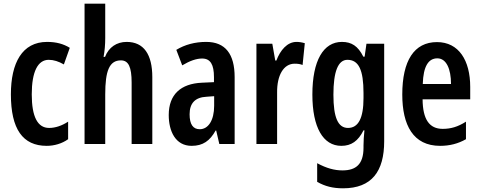

<svg xmlns="http://www.w3.org/2000/svg" viewBox="-20 -780 2602 1040"><path d="M233 10C273 10 316 -2 349 -26V-121C315 -99 280 -87 246 -87C184 -87 152 -147 152 -269C152 -392 185 -456 244 -456C271 -456 298 -447 326 -431L358 -521C324 -542 285 -553 235 -553C100 -553 39 -439 39 -269C39 -81 103 10 233 10Z M550 -574V-760H438V0H550V-269C550 -396 572 -453 635 -453C676 -453 693 -417 693 -333V0H805V-362C805 -485 759 -553 666 -553C612 -553 569 -524 549 -472H541C547 -504 550 -538 550 -574Z M1097 -553C1036 -553 981 -538 935 -510L967 -426C1009 -451 1044 -463 1075 -463C1120 -463 1139 -430 1139 -362V-335L1074 -332C959 -327 894 -268 894 -157C894 -70 930 10 1018 10C1079 10 1117 -17 1148 -73H1151L1168 0H1251V-362C1251 -487 1201 -553 1097 -553ZM1099 -256 1140 -259V-207C1140 -128 1108 -80 1062 -80C1026 -80 1007 -106 1007 -161C1007 -221 1037 -253 1099 -256Z M1586 -553C1536 -553 1498 -508 1477 -452H1471L1455 -543H1369V0H1481V-279C1480 -372 1516 -435 1576 -435C1593 -435 1607 -433 1619 -428L1631 -546C1614 -551 1600 -553 1586 -553Z M1832 -553C1732 -553 1672 -452 1672 -268C1672 -90 1730 10 1829 10C1883 10 1920 -16 1949 -74H1954C1951 -46 1949 -14 1949 8V20C1949 110 1908 143 1835 143C1791 143 1748 131 1698 104V205C1740 229 1783 240 1838 240C1994 240 2061 148 2061 -15V-543H1965L1955 -473H1948C1919 -531 1884 -553 1832 -553ZM1862 -456C1923 -456 1949 -401 1949 -276V-249C1949 -140 1921 -87 1865 -87C1811 -87 1786 -143 1786 -267C1786 -392 1811 -456 1862 -456Z M2347 -552C2223 -552 2159 -451 2159 -268C2159 -102 2218 10 2364 10C2416 10 2462 -2 2504 -26V-121C2460 -93 2422 -82 2378 -82C2305 -82 2270 -134 2269 -242H2527V-309C2527 -453 2465 -552 2347 -552ZM2349 -464C2398 -464 2423 -406 2423 -325H2270C2273 -422 2301 -464 2349 -464Z"/></svg>

Font: Noto Sans Arabic UI XCn SmBd
Style: Regular
Weight: 600
Width: 2
Designer: Monotype Design Team, Nadine Chahine and Nizar Qandah
Foundry: Monotype Imaging Inc.
Version: Version 2.010